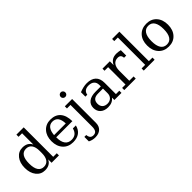

<svg xmlns="http://www.w3.org/2000/svg" viewBox="128 -1734 2978 2978"><g transform="rotate(-45 1617.0 -245.5)"><path d="M480 -47.4H558.6V0H397V-74.2Q374.5 -28.8 336.4 -8.1Q298.3 12.7 244.1 12.7Q155.8 12.7 100.8 -56.4Q45.9 -125.5 45.9 -237.3Q45.9 -348.6 100.8 -418Q155.8 -487.3 244.1 -487.3Q298.3 -487.3 336.4 -466.6Q374.5 -445.8 397 -399.9V-647H319.8V-694.3H480ZM397 -214.4V-259.8Q397 -345.7 364.3 -390.6Q331.5 -435.5 270 -435.5Q207 -435.5 174.3 -386.2Q141.6 -336.9 141.6 -237.3Q141.6 -138.7 174.3 -88.6Q207 -38.6 270 -38.6Q331.5 -38.6 364.3 -83.5Q397 -128.4 397 -214.4Z M1081.5 -228.5H727.5V-224.1Q727.5 -128.4 763.9 -79.8Q800.3 -31.2 870.1 -31.2Q924.3 -31.2 958.7 -59.1Q993.2 -86.9 1007.3 -143.1H1073.2Q1054.7 -65.9 1001 -26.6Q947.3 12.7 861.8 12.7Q757.3 12.7 694.6 -55.9Q631.8 -124.5 631.8 -237.3Q631.8 -350.1 693.8 -418.7Q755.9 -487.3 856 -487.3Q964.4 -487.3 1022.2 -420.9Q1080.1 -354.5 1081.5 -228.5ZM984.4 -275.9Q981.4 -359.9 949.5 -401.4Q917.5 -442.9 856 -442.9Q800.3 -442.9 767.3 -400.6Q734.4 -358.4 727.5 -275.9Z M1218.8 -621.6Q1218.8 -643.1 1233.9 -658Q1249 -672.9 1270.5 -672.9Q1290.5 -672.9 1305.4 -658Q1320.3 -643.1 1320.3 -621.6Q1320.3 -600.1 1305.9 -585.7Q1291.5 -571.3 1270.5 -571.3Q1249 -571.3 1233.9 -585.7Q1218.8 -600.1 1218.8 -621.6ZM1238.8 -427.2H1161.6V-474.1H1321.8V47.4Q1321.8 120.1 1278.1 161.4Q1234.4 202.6 1157.2 202.6Q1126 202.6 1096.7 195.6Q1067.4 188.5 1040.5 174.3V75.7H1081.5Q1085.9 118.7 1104.5 138.7Q1123 158.7 1158.7 158.7Q1200.2 158.7 1219.5 131.6Q1238.8 104.5 1238.8 47.4Z M1774.4 -148.4V-250H1667.5Q1607.4 -250 1577.4 -223.6Q1547.4 -197.3 1547.4 -143.1Q1547.4 -92.8 1577.4 -63.5Q1607.4 -34.2 1660.2 -34.2Q1711.4 -34.2 1742.9 -65.7Q1774.4 -97.2 1774.4 -148.4ZM1856 -295.9V-47.4H1930.2V0H1774.4V-51.3Q1747.1 -18.6 1711.4 -2.9Q1675.8 12.7 1627.4 12.7Q1548.8 12.7 1502.4 -29.3Q1456.1 -71.3 1456.1 -143.1Q1456.1 -215.8 1508.8 -256.6Q1561.5 -297.4 1658.7 -297.4H1774.4V-330.1Q1774.4 -384.3 1741.5 -413.6Q1708.5 -442.9 1648.9 -442.9Q1600.1 -442.9 1570.8 -420.7Q1541.5 -398.4 1534.7 -354.5H1493.2V-451.7Q1535.6 -468.8 1575.7 -478Q1615.7 -487.3 1654.3 -487.3Q1752.9 -487.3 1804.4 -438.7Q1856 -390.1 1856 -295.9Z M2391.6 -475.6V-356.9H2344.7Q2341.8 -393.1 2324.7 -410.2Q2307.6 -427.2 2272.9 -427.2Q2213.4 -427.2 2181.2 -385Q2148.9 -342.8 2148.9 -264.2V-47.4H2243.2V0H1991.7V-47.4H2065.9V-428.7H1987.3V-474.1H2148.9V-390.1Q2171.9 -439.9 2209.7 -463.6Q2247.6 -487.3 2303.2 -487.3Q2323.2 -487.3 2345.5 -484.4Q2367.7 -481.4 2391.6 -475.6Z M2578.6 -47.4H2657.2V0H2418.9V-47.4H2497.6V-647H2418.9V-694.3H2578.6Z M2960.4 -31.2Q3025.9 -31.2 3059.6 -83.5Q3093.3 -135.7 3093.3 -237.3Q3093.3 -338.4 3059.6 -390.6Q3025.9 -442.9 2960.4 -442.9Q2894.5 -442.9 2860.4 -390.6Q2826.2 -338.4 2826.2 -237.3Q2826.2 -135.7 2860.4 -83.5Q2894.5 -31.2 2960.4 -31.2ZM2960.4 12.7Q2856 12.7 2793.2 -55.9Q2730.5 -124.5 2730.5 -237.3Q2730.5 -351.6 2793.2 -419.4Q2856 -487.3 2960.4 -487.3Q3064.5 -487.3 3126.7 -419.4Q3189 -351.6 3189 -237.3Q3189 -124.5 3126.7 -55.9Q3064.5 12.7 2960.4 12.7Z"/></g></svg>

Font: KhunPaOh
Style: Regular
Weight: 400
Designer: Khon Soe Zaw Thu
Version: Version 1.00 July 11, 2016, initial release